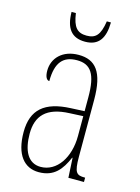

<svg xmlns="http://www.w3.org/2000/svg" viewBox="-112 -783 624 857"><g transform="rotate(15 200.0 -354.5)"><path d="M202 -606C265 -606 291 -646 292 -719H273C263 -653 243 -634 202 -634C159 -634 139 -655 130 -719H110C111 -645 138 -606 202 -606ZM153 10C224 10 256 -33 281 -91H283L288 0H360V-20H358C320 -20 309 -29 309 -103V-366C309 -495 269 -542 191 -542C117 -542 73 -496 73 -438C73 -411 81 -395 94 -395C94 -482 127 -517 190 -517C254 -517 281 -477 281 -371V-306L218 -303C99 -298 42 -250 42 -146C42 -41 86 10 153 10ZM155 -15C96 -15 70 -69 70 -146C70 -228 112 -276 219 -280L281 -283V-191C281 -92 230 -15 155 -15Z"/></g></svg>

Font: Noto Serif Armenian ExtraCondensed Thin
Style: Regular
Weight: 100
Width: 2
Designer: Monotype Design Team
Foundry: Monotype Imaging Inc.
Version: Version 2.008